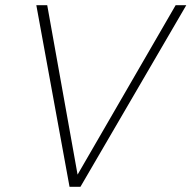

<svg xmlns="http://www.w3.org/2000/svg" viewBox="-20 -720 738 740"><path d="M657 -700H698L290 0H248L120 -700H162L279 -47Z"/></svg>

Font: Albert Sans ExtraLight
Style: Italic
Weight: 250
Italic angle: -11.25°
Designer: Andreas Rasmussen
Foundry: a.Foundry
Version: Version 1.025